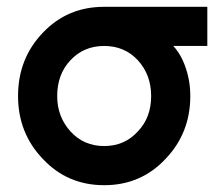

<svg xmlns="http://www.w3.org/2000/svg" viewBox="-20 -532 636 564"><path d="M286 -512Q178 -512 106 -436Q33 -360 33 -250Q33 -141 106 -65Q178 12 286 12Q394 12 466 -65Q539 -141 539 -250Q539 -272 535.5 -293Q532 -314 525 -334Q519 -352 510 -368Q501 -384 489 -397H589V-512ZM286 -397Q346 -397 385 -355Q424 -312 424 -250Q424 -219 414.5 -193Q405 -167 385 -146Q346 -103 286 -103Q226 -103 187 -146Q148 -189 148 -250Q148 -281 157.5 -307.5Q167 -334 187 -355Q226 -397 286 -397Z"/></svg>

Font: Unageo
Style: SemiBold
Weight: 600
Designer: Richard Sepsi
Foundry: Richard Sepsi
Version: Version 2.000